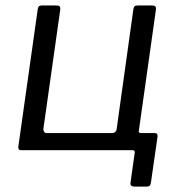

<svg xmlns="http://www.w3.org/2000/svg" viewBox="-20 -550 647 703"><path d="M57.4 0Q45.6 0 47.2 -13.6L118.1 -515.9Q119.3 -523.8 122.4 -526.9Q125.5 -530 134.7 -530H184.5Q195 -530 198.3 -526.8Q201.7 -523.5 200.4 -513.3L138.9 -78.6Q138.4 -72.1 141.4 -67.4Q144.4 -62.8 150.9 -62.8H389Q396.4 -62.5 401.2 -66.3Q406 -70.1 407 -76.5L468.3 -515.9Q469.6 -523.8 472.7 -526.9Q475.8 -530 485 -530H534.8Q545.2 -530 548.6 -526.8Q552 -523.5 550.7 -513.3L480.1 -12.8Q478.5 0 467.1 0ZM472.3 133.2Q456 133.2 457.8 118.7L473.3 9.2Q474.6 0 465.1 0H420L428.9 -62.8H485.8L487.9 -72Q486.7 -62.8 496.1 -62.8H546.6Q558.4 -62.8 556.8 -49.2L532.5 119.1Q531.5 126.3 528.2 129.7Q525 133.2 517 133.2Z"/></svg>

Font: Libre Franklin Thin
Style: Italic
Weight: 100
Italic angle: -8°
Designer: Pablo Impallari, Rodrigo Fuenzalida, Nhung Nguyen
Foundry: Impallari Type
Version: Version 3.000